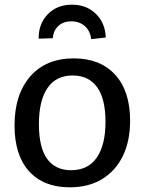

<svg xmlns="http://www.w3.org/2000/svg" viewBox="-20 -789 616 819"><path d="M295 -540Q407 -540 471 -470.5Q535 -401 535 -274Q535 -187 504 -123.5Q473 -60 415.5 -25Q358 10 277 10Q166 10 104 -58.5Q42 -127 42 -254Q42 -386 109 -463Q176 -540 295 -540ZM290 -467Q219 -467 182.5 -413.5Q146 -360 146 -259Q146 -160 181 -111.5Q216 -63 283 -63Q356 -63 393 -117Q430 -171 430 -269Q430 -368 394 -417.5Q358 -467 290 -467ZM287 -769Q349 -769 389 -730Q429 -691 431 -629L369 -622Q365 -657 342 -677.5Q319 -698 284 -698Q250 -698 229 -678.5Q208 -659 205 -626L145 -624Q144 -687 183.5 -728Q223 -769 287 -769Z"/></svg>

Font: Bitter Medium
Style: Regular
Weight: 500
Designer: Sol Matas, and Bitter project Authors
Foundry: Sol Matas
Version: Version 2.001